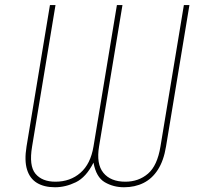

<svg xmlns="http://www.w3.org/2000/svg" viewBox="-20 -748 817 777"><path d="M87.4 -155.3 182.1 -727.5H204.6L109.9 -155.3Q96.7 -77.1 123.5 -44.9Q150.4 -12.7 204.1 -12.7Q264.2 -12.7 305.4 -48.6Q346.7 -84.5 358.4 -155.3L453.1 -727.5H475.6L380.9 -155.3Q369.1 -84.5 398.4 -48.6Q427.7 -12.7 487.3 -12.7Q541 -12.7 578.9 -45.2Q616.7 -77.6 629.4 -155.3L724.1 -727.5H746.6L651.9 -155.3Q642.6 -98.1 619.1 -61.5Q595.7 -24.9 560.8 -7.6Q525.9 9.8 481.9 9.8Q439 9.8 404.1 -10.5Q369.1 -30.8 358.4 -89.8Q328.6 -30.8 286.9 -10.5Q245.1 9.8 202.6 9.8Q158.7 9.8 129.6 -7.8Q100.6 -25.4 89.4 -61.8Q78.1 -98.1 87.4 -155.3Z"/></svg>

Font: Inter 18pt Thin
Style: Italic
Weight: 250
Italic angle: -9.3988°
Version: Version 4.001;git-66647c0bb